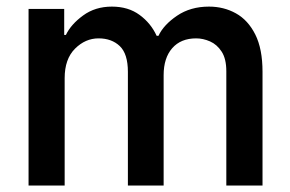

<svg xmlns="http://www.w3.org/2000/svg" viewBox="-20 -573 896 593"><path d="M485.4 -340.9V0H375V-351.2Q375 -406.6 350 -430.6Q324.9 -454.5 284.4 -454.5Q243.6 -454.5 211.6 -422.6Q179.7 -390.6 179.7 -331.7V0H68.2V-545.5H178.3V-465.2H183.6Q199.2 -497.9 236.7 -525.2Q274.1 -552.6 325.6 -552.6Q376.1 -552.6 411 -527Q446 -501.4 463.8 -462.4H469.5Q485.1 -496.1 526.6 -524.3Q568.2 -552.6 625.4 -552.6Q671.2 -552.6 708.6 -531.8Q746.1 -511 768.5 -466.4Q790.8 -421.9 790.8 -351.2V0H679V-353Q679 -391.3 664.6 -413.5Q650.2 -435.7 628.7 -445.1Q607.2 -454.5 585.9 -454.5Q538.4 -454.5 511.9 -424.2Q485.4 -393.8 485.4 -340.9Z"/></svg>

Font: Interface Medium
Style: Regular
Weight: 500
Designer: Rasmus Andersson
Foundry: rsms
Version: Version 1.8